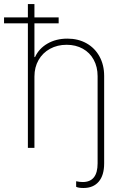

<svg xmlns="http://www.w3.org/2000/svg" viewBox="-57 -727 612 944"><path d="M270.5 -506.8Q225.1 -506.8 189 -487.1Q152.8 -467.3 132.6 -431.9Q112.3 -396.5 112.3 -350.6V0H80.1V-612.3H-37.1V-641.6H80.1V-707H112.3V-641.6H231.4V-612.3H112.3V-446.3H115.2Q134.3 -488.3 176.5 -512.7Q218.8 -537.1 274.4 -537.1Q327.1 -537.1 368.2 -514.2Q409.2 -491.2 432.1 -449.5Q455.1 -407.7 455.1 -353.5V76.2Q455.1 134.8 428.5 166Q401.9 197.3 353.5 197.3Q328.1 197.3 317.4 191.4V164.1Q335 168 349.6 168Q422.9 168 422.9 76.2V-352.5Q422.9 -397.9 403.8 -433.1Q384.8 -468.3 350.1 -487.5Q315.4 -506.8 270.5 -506.8Z"/></svg>

Font: Pretendard GOV Thin
Style: Regular
Weight: 100
Designer: Base glyphs from Inter by Rasmus Andersson; Hangeul glyphs from Noto Sans CJK(Source Han Sans) by Jang Soo-young and Kan
Foundry: Kil Hyung-jin
Version: Version 1.309